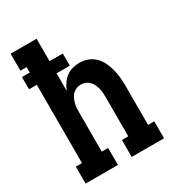

<svg xmlns="http://www.w3.org/2000/svg" viewBox="-178 -838 855 941"><g transform="rotate(-30 250.0 -367.5)"><path d="M28 0V-96H63V-539H19V-608H63V-639H28V-735H175V-608H250V-539H175V-439Q182 -458 193.5 -475Q205 -492 221 -504.5Q237 -517 256.5 -522.5Q276 -528 296 -528Q320 -528 342.5 -520Q365 -512 382 -495.5Q399 -479 409.5 -457.5Q420 -436 426 -413.5Q432 -391 434.5 -367.5Q437 -344 437 -320V-96H472V0H289V-96H325V-320Q325 -333 324 -345.5Q323 -358 319.5 -370Q316 -382 310.5 -393.5Q305 -405 296 -414Q287 -423 275 -427.5Q263 -432 250 -432Q237 -432 225 -427.5Q213 -423 204 -414Q195 -405 189.5 -393.5Q184 -382 180.5 -370Q177 -358 176 -345.5Q175 -333 175 -320V-96H211V0Z"/></g></svg>

Font: Iosevka Gothic
Style: Bold
Weight: 700
Monospace: yes
Designer: Belleve Invis
Foundry: Belleve Invis
Version: Version 15.5.1; ttfautohint (v1.8.4)